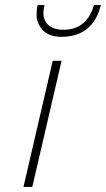

<svg xmlns="http://www.w3.org/2000/svg" viewBox="-20 -741 420 761"><path d="M73 0 189 -500H224L108 0ZM157 -721Q152 -705 152 -686.5Q152 -668 164 -650Q184 -623 232 -623Q280 -623 310.5 -650Q341 -677 352 -721H380Q348 -595 223 -595Q166 -595 141 -632Q125 -656 125 -679.5Q125 -703 129 -721Z"/></svg>

Font: Titillium Web ExtraLight
Style: Italic
Weight: 275
Italic angle: -13°
Version: Version 1.002;PS 57.000;hotconv 1.0.70;makeotf.lib2.5.55311